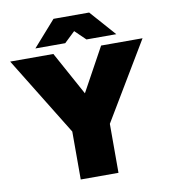

<svg xmlns="http://www.w3.org/2000/svg" viewBox="-100 -996 948 1077"><g transform="rotate(-10 374.0 -457.0)"><path d="M272 0H487V-279L751 -720H515L379 -472L243 -720H-3L272 -273ZM149 -768H319L380 -826L440 -768H610L481 -914H278Z"/></g></svg>

Font: Aspekta 950
Style: Regular
Weight: 950
Designer: Ivo Dolenc
Version: Version 2.000